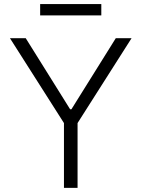

<svg xmlns="http://www.w3.org/2000/svg" viewBox="-20 -913 688 933"><path d="M28.4 -727.3H105.1L320.7 -382.1H327.1L542.6 -727.3H619.3L356.9 -315V0H290.8V-315ZM472.3 -893.1V-838.1H175.1V-893.1Z"/></svg>

Font: Inter Zeller Light
Style: Regular
Weight: 300
Designer: Rasmus Andersson; Joe Bland
Foundry: zeller
Version: Version 3.015;git-dec3a8cb1